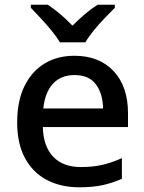

<svg xmlns="http://www.w3.org/2000/svg" viewBox="-20 -786 614 816"><path d="M296 -549Q402 -549 463 -483.5Q524 -418 524 -305V-246H162Q164 -164 206 -120Q248 -76 324 -76Q375 -76 415.5 -85.5Q456 -95 498 -114V-26Q457 -8 415.5 1Q374 10 317 10Q239 10 179.5 -21Q120 -52 86.5 -113.5Q53 -175 53 -266Q53 -356 83.5 -419Q114 -482 168.5 -515.5Q223 -549 296 -549ZM297 -467Q239 -467 205 -430Q171 -393 164 -325H418Q417 -388 387.5 -427.5Q358 -467 297 -467ZM235 -606Q221 -629 199 -656Q177 -683 153 -708.5Q129 -734 111 -753V-766H183Q236 -731 288 -677Q315 -704 341.5 -726.5Q368 -749 395 -766H468V-753Q449 -734 424.5 -708.5Q400 -683 378 -656Q356 -629 343 -606Z"/></svg>

Font: Noto Sans Khmer UI Medium
Style: Regular
Weight: 500
Designer: Danh Hong and the Monotype Design Team
Foundry: Monotype Imaging Inc.
Version: Version 2.002; ttfautohint (v1.8.4.7-5d5b)